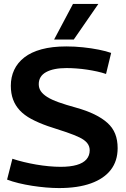

<svg xmlns="http://www.w3.org/2000/svg" viewBox="-20 -946 640 976"><path d="M545 -677 519 -570Q499 -577 474 -582.5Q449 -588 422.5 -592Q396 -596 369 -598Q342 -600 318 -600Q252 -600 214.5 -579.5Q177 -559 177 -518Q177 -498 187.5 -482.5Q198 -467 220 -453Q242 -439 278.5 -426Q315 -413 366 -399Q420 -384 460 -364.5Q500 -345 526.5 -321Q553 -297 565.5 -265.5Q578 -234 578 -193Q578 -128 543.5 -83Q509 -38 442.5 -14Q376 10 280 10Q249 10 214 7Q179 4 143.5 -1.5Q108 -7 75 -15Q42 -23 16 -33L43 -139Q70 -130 101 -122.5Q132 -115 164 -109.5Q196 -104 228 -101Q260 -98 288 -98Q337 -98 370 -107.5Q403 -117 419.5 -136Q436 -155 436 -182Q436 -203 423 -219Q410 -235 384 -247.5Q358 -260 317.5 -274Q277 -288 223 -305Q175 -322 139.5 -341Q104 -360 81 -384.5Q58 -409 46.5 -440Q35 -471 35 -510Q35 -554 52 -590.5Q69 -627 103.5 -654Q138 -681 191.5 -695.5Q245 -710 317 -710Q360 -710 402.5 -705.5Q445 -701 482.5 -693.5Q520 -686 545 -677ZM255 -745 351 -926H480L355 -745Z"/></svg>

Font: Georama ExtraCondensed Thin SemiBold
Style: Regular
Weight: 600
Version: Version 1.001